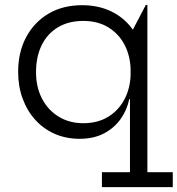

<svg xmlns="http://www.w3.org/2000/svg" viewBox="-20 -564 734 794"><path d="M589.5 148H694.5V210H401.5V148H517.5V-202.5L520 -243.5V-280.5L517.5 -339V-418.5L583 -543.5H589.5ZM319.5 -542.5Q386.5 -542.5 439.2 -517.2Q492 -492 526.5 -445.2Q561 -398.5 572.5 -334L520.5 -266Q520.5 -328 496.8 -375.5Q473 -423 429 -450.2Q385 -477.5 324.5 -477.5Q263.5 -477.5 219.5 -451Q175.5 -424.5 152.2 -376.8Q129 -329 129 -265.5Q129 -203.5 153.8 -156Q178.5 -108.5 222.8 -81.5Q267 -54.5 324.5 -54.5Q384.5 -54.5 428.2 -81.5Q472 -108.5 496.2 -156.2Q520.5 -204 520.5 -266L531.5 -154H514.5Q505.5 -110 479.5 -72.8Q453.5 -35.5 411 -12.8Q368.5 10 309 10Q253.5 10 207 -10.2Q160.5 -30.5 126.5 -67.8Q92.5 -105 73.8 -155.8Q55 -206.5 55 -267Q55 -348 88 -410Q121 -472 180.2 -507.2Q239.5 -542.5 319.5 -542.5Z"/></svg>

Font: Hepta Slab ExtraLight
Style: Regular
Weight: 400
Version: Version 1.102